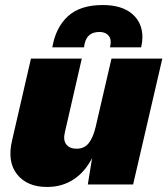

<svg xmlns="http://www.w3.org/2000/svg" viewBox="-20 -733 665 763"><path d="M167 10Q88 10 48 -40Q8 -90 28 -175L103 -500H305L238 -208Q230 -176 243.5 -159Q257 -142 284 -142Q315 -142 332.5 -164Q350 -186 360 -228L423 -500H625L509 0H329L346 -105Q318 -50 272.5 -20Q227 10 167 10ZM188 -545Q201 -623 249.5 -668Q298 -713 388 -713Q464 -713 505 -678Q546 -643 546 -585Q546 -568 541 -545H417Q420 -557 420 -566Q420 -585 407.5 -595.5Q395 -606 375 -606Q320 -606 314 -545Z"/></svg>

Font: Work Sans ExtraBold
Style: Italic
Weight: 800
Italic angle: -13°
Designer: Wei Huang
Foundry: Wei Huang
Version: Version 2.012; ttfautohint (v1.8.3)